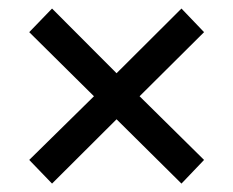

<svg xmlns="http://www.w3.org/2000/svg" viewBox="-20 -564 549 452"><path d="M102.5 -543.9 254.4 -391.6 407.2 -543.9 460.4 -488.3 308.6 -337.4 460.4 -187.5 407.2 -131.8 254.4 -283.2 102.5 -131.8 48.8 -187.5 201.2 -337.4 48.8 -488.3Z"/></svg>

Font: Munson
Style: Bold
Weight: 700
Designer: Paul James MIller
Foundry: High-Logic / Made with FontCreator
Version: Version 2.10;May 5, 2019;FontCreator 11.5.0.2430 64-bit